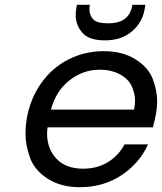

<svg xmlns="http://www.w3.org/2000/svg" viewBox="-20 -770 674 799"><path d="M582 -732Q572 -675 528 -638.5Q484 -602 417 -602Q350 -602 322.5 -634Q295 -666 295 -706Q295 -719 297 -733L300 -750H354Q352 -740 352 -732Q352 -707 367.5 -690Q383 -673 430 -673Q476 -673 500.5 -692.5Q525 -712 531 -750H585ZM629 -295Q624 -269 616 -240H178Q176 -226 176 -213Q176 -151 215 -109.5Q254 -68 326 -68Q385 -68 429.5 -95.5Q474 -123 498 -169H596Q560 -90 485 -40.5Q410 9 312 9Q234 9 179 -26Q124 -61 105 -113.5Q86 -166 86 -214Q86 -243 91 -275Q106 -360 151.5 -424Q197 -488 264.5 -522.5Q332 -557 412 -557Q490 -557 544 -523Q598 -489 616 -440.5Q634 -392 634 -349Q634 -323 629 -295ZM538 -314Q542 -334 542 -351Q542 -380 528.5 -410.5Q515 -441 479 -460.5Q443 -480 395 -480Q326 -480 269.5 -436Q213 -392 192 -314Z"/></svg>

Font: Fz Poppins
Style: Italic
Weight: 400
Italic angle: -10°
Designer: Ninad Kale (Devanagari), Jonny Pinhorn (Latin)
Foundry: Indian Type Foundry
Version: Vit hóa bi Vntype.Com & FontZin.Com